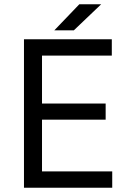

<svg xmlns="http://www.w3.org/2000/svg" viewBox="-20 -885 632 905"><path d="M93 0V-700H507V-623H178V-397H478V-321H178V-77H509V0ZM236 -742 354 -865H457L328 -742Z"/></svg>

Font: Figtree
Style: Regular
Weight: 400
Designer: Erik Kennedy
Foundry: Erik Kennedy
Version: Version 2.002